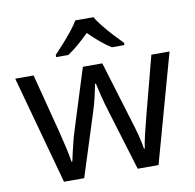

<svg xmlns="http://www.w3.org/2000/svg" viewBox="-84 -852 953 936"><g transform="rotate(-10 393.0 -383.5)"><path d="M431 -303Q418 -344 408.5 -383.5Q399 -423 394 -445H390Q386 -423 377 -383.5Q368 -344 354 -302L258 -1H158L11 -537H102L176 -251Q187 -208 197 -164Q207 -120 211 -91H215Q219 -108 224.5 -133Q230 -158 237 -185.5Q244 -213 251 -235L346 -537H442L534 -235Q545 -201 555.5 -161Q566 -121 570 -92H574Q577 -117 587.5 -161Q598 -205 610 -251L685 -537H775L626 -1H523ZM439 -766Q451 -744 473.5 -716.5Q496 -689 520.5 -662.5Q545 -636 564 -617V-606H502Q476 -622 448 -645.5Q420 -669 393 -696Q366 -669 339 -646Q312 -623 286 -606H226V-617Q245 -637 268.5 -663Q292 -689 314 -716.5Q336 -744 349 -766Z"/></g></svg>

Font: TSCustom
Style: Regular
Weight: 400
Designer: Monotype Design Team
Foundry: Monotype Imaging Inc.
Version: Version 2.004; ttfautohint (v1.8.3) -l 8 -r 50 -G 200 -x 14 